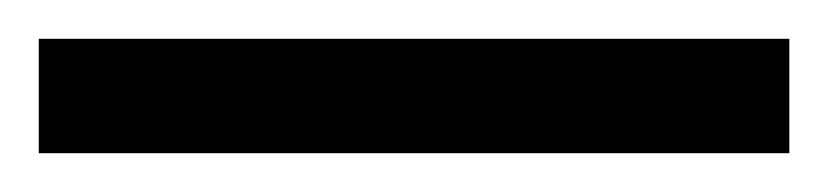

<svg xmlns="http://www.w3.org/2000/svg" viewBox="-25 63 427 99"><path d="M-5 142V83H382V142Z"/></svg>

Font: Noto Serif Khmer ExtraCondensed ExtraBold
Style: Regular
Weight: 800
Width: 2
Designer: Danh Hong and the Monotype Design Team
Foundry: Monotype Imaging Inc.
Version: Version 2.004; ttfautohint (v1.8.4.7-5d5b)